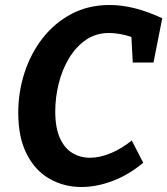

<svg xmlns="http://www.w3.org/2000/svg" viewBox="-20 -736 669 768"><path d="M306 12Q237 12 179.5 -20Q122 -52 87.5 -118.5Q53 -185 53 -285Q53 -369 78.5 -446.5Q104 -524 151.5 -584.5Q199 -645 266.5 -680.5Q334 -716 418 -716Q469 -716 521 -702.5Q573 -689 629 -663L594 -486H511L505 -600L529 -579Q499 -592 469.5 -598Q440 -604 416 -604Q363 -604 323 -576Q283 -548 255.5 -502Q228 -456 214.5 -400.5Q201 -345 201 -291Q201 -225 219.5 -184Q238 -143 269.5 -124Q301 -105 340 -105Q379 -105 422.5 -123Q466 -141 507 -174L553 -85Q494 -36 430 -12Q366 12 306 12Z"/></svg>

Font: Bitter Thin
Style: Bold Italic
Weight: 700
Italic angle: -9°
Version: Version 3.021